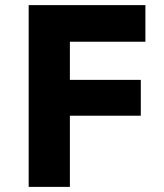

<svg xmlns="http://www.w3.org/2000/svg" viewBox="-20 -730 640 750"><path d="M92 0V-710H548V-567H253V-418H530V-278H253V0Z"/></svg>

Font: Geist Mono ExtraBold
Style: Regular
Weight: 800
Monospace: yes
Designer: Basement.studio, Andrés Briganti, Mateo Zaragoza
Foundry: Basement.studio, Vercel, Andrés Briganti, Guido Ferreyra, Mateo Zaragoza
Version: Version 1.500; ttfautohint (v1.8.4.7-5d5b)